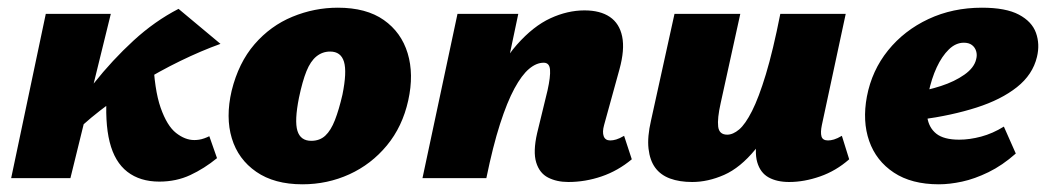

<svg xmlns="http://www.w3.org/2000/svg" viewBox="-20 -463 2723 499"><path d="M157 -101 133 -123Q176 -186 224 -246.5Q272 -307 327 -357.5Q382 -408 444 -440L553 -349Q503 -331 448.5 -304.5Q394 -278 340.5 -245Q287 -212 240 -175.5Q193 -139 157 -101ZM9 0 99 -427H268L163 0ZM394 9Q344 9 311 -16.5Q278 -42 265 -94Q252 -146 258 -226L378 -314Q381 -230 397.5 -183Q414 -136 437.5 -117.5Q461 -99 485 -99Q491 -99 497.5 -100Q504 -101 511 -103.5Q518 -106 524 -109L544 -52Q511 -25 474.5 -8Q438 9 394 9Z M766 16Q693 16 646 -16.5Q599 -49 582.5 -103.5Q566 -158 582 -227Q600 -300 641.5 -348Q683 -396 740 -419.5Q797 -443 858 -443Q932 -443 977.5 -411Q1023 -379 1039.5 -324.5Q1056 -270 1041 -202Q1026 -134 985.5 -85Q945 -36 888 -10Q831 16 766 16ZM789 -97Q811 -97 825.5 -110.5Q840 -124 850.5 -151Q861 -178 870 -217Q882 -276 874 -302.5Q866 -329 838 -329Q818 -329 802.5 -316.5Q787 -304 776.5 -278Q766 -252 757 -209Q745 -149 753 -123Q761 -97 789 -97Z M1457 10Q1427 10 1404.5 -1.5Q1382 -13 1373.5 -41Q1365 -69 1376 -117L1403 -228Q1411 -264 1409.5 -282Q1408 -300 1393 -300Q1374 -300 1355 -284Q1336 -268 1317 -233Q1298 -198 1279.5 -140.5Q1261 -83 1244 0H1185Q1210 -130 1245.5 -214.5Q1281 -299 1323.5 -347Q1366 -395 1410.5 -415.5Q1455 -436 1499 -436Q1540 -436 1565 -419Q1590 -402 1597 -368Q1604 -334 1590 -283L1550 -138Q1545 -120 1549 -109Q1553 -98 1566 -98Q1573 -98 1581.5 -100.5Q1590 -103 1602 -110L1622 -49Q1586 -19 1543.5 -4.5Q1501 10 1457 10ZM1078 0 1169 -427H1327L1237 0Z M1779 10Q1746 10 1721.5 1Q1697 -8 1683 -27Q1669 -46 1665.5 -76.5Q1662 -107 1672 -150L1733 -427H1904L1853 -195Q1844 -155 1846.5 -134Q1849 -113 1870 -113Q1885 -113 1901 -126.5Q1917 -140 1934.5 -174.5Q1952 -209 1970.5 -270Q1989 -331 2008 -427H2076Q2050 -293 2016 -207.5Q1982 -122 1943 -74.5Q1904 -27 1862 -8.5Q1820 10 1779 10ZM2031 10Q1999 10 1977.5 -2Q1956 -14 1948 -41.5Q1940 -69 1950 -117L2013 -427H2178L2116 -138Q2112 -119 2115 -108.5Q2118 -98 2132 -98Q2139 -98 2147.5 -100.5Q2156 -103 2168 -110L2187 -49Q2153 -19 2111.5 -4.5Q2070 10 2031 10Z M2420 16Q2349 16 2303 -14.5Q2257 -45 2239 -96.5Q2221 -148 2233 -212Q2246 -280 2288 -332Q2330 -384 2393 -413.5Q2456 -443 2532 -443Q2594 -443 2628 -425Q2662 -407 2672.5 -377.5Q2683 -348 2675 -315Q2664 -269 2623 -236.5Q2582 -204 2518 -183.5Q2454 -163 2373 -152L2356 -223Q2390 -228 2425.5 -239.5Q2461 -251 2486.5 -269Q2512 -287 2517 -309Q2520 -320 2517 -330Q2514 -340 2506 -346Q2498 -352 2485 -352Q2464 -352 2446 -334.5Q2428 -317 2414.5 -288Q2401 -259 2393 -221Q2386 -186 2390 -158.5Q2394 -131 2413.5 -115.5Q2433 -100 2473 -100Q2500 -100 2530 -108Q2560 -116 2589 -134L2620 -64Q2585 -33 2549 -15.5Q2513 2 2480.5 9Q2448 16 2420 16Z"/></svg>

Font: Ysabeau Office Black
Style: Italic
Weight: 900
Italic angle: -12°
Designer: Christian Thalmann (Catharsis Fonts)
Version: Version 2.001;gftools[0.9.30]; featfreeze: tnum,lnum,ss02